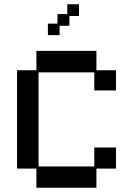

<svg xmlns="http://www.w3.org/2000/svg" viewBox="-20 -870 626 902"><path d="M525 -177V-78H433V12H151V-78H60V-540H151V-631H433V-540H525V-445H423V-530H161V-88H423V-177ZM205 -705V-759H250V-804H296V-850H351V-795H306V-749H260V-705Z"/></svg>

Font: Pixelify Sans
Style: Regular
Weight: 400
Designer: Stefie Justprince
Foundry: Typecalism Foundryline
Version: Version 1.000;February 13, 2025;FontCreator 15.0.0.3015 64-b